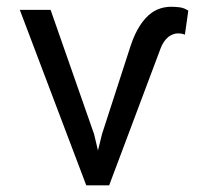

<svg xmlns="http://www.w3.org/2000/svg" viewBox="-20 -558 640 578"><path d="M239.7 0H308.6L463.4 -412.1Q467.3 -422.9 473.4 -431.9Q479.5 -440.9 487.3 -447.3Q494.1 -452.1 501.2 -454.8Q508.3 -457.5 515.6 -457.5Q522.5 -457.5 528.1 -456.3Q533.7 -455.1 536.6 -453.6L546.9 -525.9Q534.2 -534.2 521.5 -535.9Q508.8 -537.6 495.1 -537.6Q479.5 -537.6 464.6 -533.2Q449.7 -528.8 436.5 -519.5Q417.5 -505.9 401.4 -481.2Q385.3 -456.5 373 -419.4L287.1 -154.3L274.9 -105L263.2 -154.3L132.3 -528.3H39.6Z"/></svg>

Font: RobotoMono Nerd Font
Style: Regular
Weight: 400
Monospace: yes
Designer: Google
Version: Version 3.000;Nerd Fonts 3.2.1